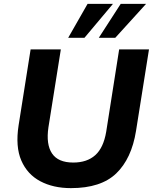

<svg xmlns="http://www.w3.org/2000/svg" viewBox="-20 -960 789 991"><path d="M346 11Q255 11 188 -24.5Q121 -60 90 -131.5Q59 -203 76 -313L138 -705H294L230 -303Q217 -215 248.5 -168Q280 -121 358 -121Q429 -121 471.5 -159Q514 -197 528 -279L595 -705H749L682 -284Q659 -141 580 -65Q501 11 346 11ZM332 -765 432 -940H563L416 -765ZM490 -765 603 -940H734L575 -765Z"/></svg>

Font: Nunito Sans ExtraBold
Style: Italic
Weight: 800
Italic angle: -9°
Designer: Vernon Adams
Foundry: Vernon Adams
Version: Version 3.006; ttfautohint (v1.8.3)